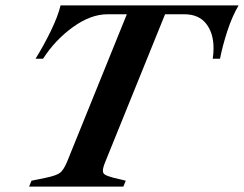

<svg xmlns="http://www.w3.org/2000/svg" viewBox="-20 -693 906 713"><path d="M97 -22 151 -33Q189 -41 202.5 -51Q216 -61 229 -92L451 -640H379Q317 -640 251 -592.5Q185 -545 140 -475H112Q142 -523 168.5 -577.5Q195 -632 205 -673H866Q842 -632 824.5 -578.5Q807 -525 797 -475H770Q773 -495 773 -514Q773 -570 745.5 -605Q718 -640 665 -640H593L371 -92Q362 -70 362 -59Q362 -49 370.5 -44Q379 -39 401 -33L447 -22L438 0H88Z"/></svg>

Font: Ibarra Real Nova
Style: Bold Italic
Weight: 700
Italic angle: -22°
Designer: Jose Maria Ribagorda & Octavio Pardo
Foundry: Octavio Pardo
Version: Version 1.014